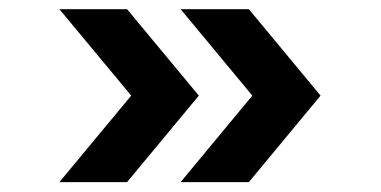

<svg xmlns="http://www.w3.org/2000/svg" viewBox="-20 -482 809 408"><path d="M106.2 -95 258.8 -278.8 106.2 -462.5H250L402.5 -278.8L250 -95ZM363.8 -95 516.2 -278.8 363.8 -462.5H508.8L661.2 -278.8L508.8 -95Z"/></svg>

Font: Now Black
Style: Regular
Weight: 900
Designer: Alfredo Marco Pradil
Foundry: Alfredo Marco Pradil
Version: Version 1.002;PS 001.002;hotconv 1.0.88;makeotf.lib2.5.64775